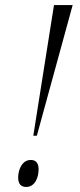

<svg xmlns="http://www.w3.org/2000/svg" viewBox="-20 -734 318 761"><path d="M112 -196H126L268 -714H194ZM84 7C117 7 133 -28 133 -63C133 -89 121 -100 102 -100C69 -100 52 -64 52 -30C52 -3 65 7 84 7Z"/></svg>

Font: Noto Serif Display SemiCondensed Light
Style: Italic
Weight: 300
Width: 4
Italic angle: -12°
Designer: Monotype Design Team
Foundry: Monotype Imaging Inc.
Version: Version 2.009